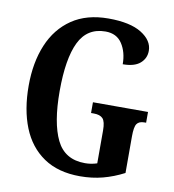

<svg xmlns="http://www.w3.org/2000/svg" viewBox="-82 -797 797 879"><g transform="rotate(10 316.5 -357.0)"><path d="M348 10Q246 10 178.5 -36Q111 -82 78 -164.5Q45 -247 45 -358Q45 -466 79.5 -548.5Q114 -631 182.5 -677.5Q251 -724 352 -724Q453 -724 506 -691Q559 -658 559 -610Q559 -575 532.5 -552Q506 -529 452 -529Q452 -585 426.5 -624Q401 -663 349 -663Q264 -663 226.5 -586Q189 -509 189 -358Q189 -211 227.5 -132Q266 -53 360 -53Q389 -53 416 -62V-215Q416 -256 403 -270Q390 -284 361 -284H348V-334H604V-284H596Q571 -284 561 -269.5Q551 -255 551 -211V-41Q503 -16 453.5 -3Q404 10 348 10Z"/></g></svg>

Font: Noto Serif ExtraCondensed
Style: Bold
Weight: 700
Width: 2
Designer: Monotype Design Team
Foundry: Monotype Imaging Inc.
Version: Version 2.014; ttfautohint (v1.8.4.7-5d5b)